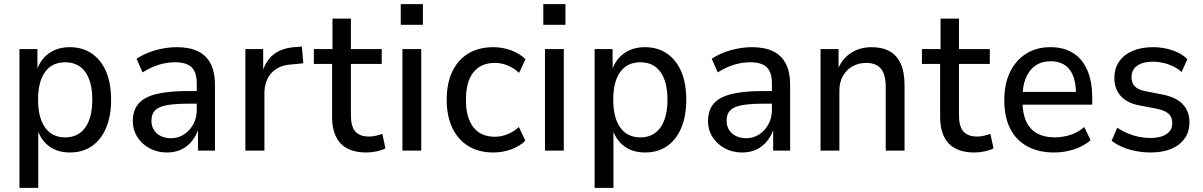

<svg xmlns="http://www.w3.org/2000/svg" viewBox="-20 -728 5815 928"><path d="M74 180V-491H161V-383H156Q174 -440 216 -470Q258 -500 317 -500Q379 -500 424 -469Q469 -438 493 -381.5Q517 -325 517 -246Q517 -168 493 -110.5Q469 -53 424.5 -22Q380 9 318 9Q258 9 217.5 -21Q177 -51 160 -105H165V180ZM295 -64Q358 -64 392 -111.5Q426 -159 426 -246Q426 -334 392 -380.5Q358 -427 295 -427Q232 -427 198 -380.5Q164 -334 164 -246Q164 -159 198 -111.5Q232 -64 295 -64Z M787 9Q740 9 702.5 -11.5Q665 -32 643.5 -66Q622 -100 622 -142Q622 -195 649.5 -227Q677 -259 736 -273.5Q795 -288 889 -288H944V-227H895Q844 -227 809 -223Q774 -219 753 -210Q732 -201 722 -185Q712 -169 712 -145Q712 -106 738.5 -83Q765 -60 807 -60Q841 -60 869 -78Q897 -96 914 -127Q931 -158 931 -197V-325Q931 -379 906 -403Q881 -427 827 -427Q788 -427 749 -415.5Q710 -404 669 -378L640 -444Q667 -462 699.5 -474.5Q732 -487 767 -493.5Q802 -500 835 -500Q895 -500 936 -480.5Q977 -461 998 -420.5Q1019 -380 1019 -317V0H937V-107H940Q929 -73 908 -46.5Q887 -20 856.5 -5.5Q826 9 787 9Z M1166 0V-491H1252V-379H1248Q1264 -434 1302 -464.5Q1340 -495 1402 -500L1439 -503L1446 -422L1383 -416Q1324 -411 1291 -374Q1258 -337 1258 -276V0Z M1751 9Q1668 9 1626.5 -34.5Q1585 -78 1585 -164V-419H1497V-491H1587V-638H1676V-491H1825V-419H1676V-171Q1676 -117 1697.5 -92.5Q1719 -68 1764 -68Q1781 -68 1797.5 -72Q1814 -76 1828 -81L1843 -11Q1826 -2 1801 3.5Q1776 9 1751 9Z M1917 -608V-708H2024V-608ZM1925 0V-491H2016V0Z M2364 9Q2295 9 2244.5 -21.5Q2194 -52 2166.5 -109.5Q2139 -167 2139 -246Q2139 -326 2166.5 -383Q2194 -440 2244.5 -470Q2295 -500 2364 -500Q2410 -500 2451 -484.5Q2492 -469 2520 -442L2489 -376Q2464 -399 2434 -411.5Q2404 -424 2372 -424Q2305 -424 2268.5 -379Q2232 -334 2232 -245Q2232 -158 2268.5 -112.5Q2305 -67 2372 -67Q2403 -67 2433.5 -79.5Q2464 -92 2488 -114L2519 -48Q2492 -21 2450.5 -6Q2409 9 2364 9Z M2606 -608V-708H2713V-608ZM2614 0V-491H2705V0Z M2854 180V-491H2941V-383H2936Q2954 -440 2996 -470Q3038 -500 3097 -500Q3159 -500 3204 -469Q3249 -438 3273 -381.5Q3297 -325 3297 -246Q3297 -168 3273 -110.5Q3249 -53 3204.5 -22Q3160 9 3098 9Q3038 9 2997.5 -21Q2957 -51 2940 -105H2945V180ZM3075 -64Q3138 -64 3172 -111.5Q3206 -159 3206 -246Q3206 -334 3172 -380.5Q3138 -427 3075 -427Q3012 -427 2978 -380.5Q2944 -334 2944 -246Q2944 -159 2978 -111.5Q3012 -64 3075 -64Z M3567 9Q3520 9 3482.5 -11.5Q3445 -32 3423.5 -66Q3402 -100 3402 -142Q3402 -195 3429.5 -227Q3457 -259 3516 -273.5Q3575 -288 3669 -288H3724V-227H3675Q3624 -227 3589 -223Q3554 -219 3533 -210Q3512 -201 3502 -185Q3492 -169 3492 -145Q3492 -106 3518.5 -83Q3545 -60 3587 -60Q3621 -60 3649 -78Q3677 -96 3694 -127Q3711 -158 3711 -197V-325Q3711 -379 3686 -403Q3661 -427 3607 -427Q3568 -427 3529 -415.5Q3490 -404 3449 -378L3420 -444Q3447 -462 3479.5 -474.5Q3512 -487 3547 -493.5Q3582 -500 3615 -500Q3675 -500 3716 -480.5Q3757 -461 3778 -420.5Q3799 -380 3799 -317V0H3717V-107H3720Q3709 -73 3688 -46.5Q3667 -20 3636.5 -5.5Q3606 9 3567 9Z M3946 0V-491H4033V-391H4029Q4048 -442 4091.5 -471Q4135 -500 4192 -500Q4244 -500 4279.5 -480.5Q4315 -461 4333.5 -420Q4352 -379 4352 -315V0H4261V-309Q4261 -349 4250.5 -374.5Q4240 -400 4219 -412Q4198 -424 4167 -424Q4130 -424 4100.5 -407.5Q4071 -391 4054 -360.5Q4037 -330 4037 -290V0Z M4690 9Q4607 9 4565.5 -34.5Q4524 -78 4524 -164V-419H4436V-491H4526V-638H4615V-491H4764V-419H4615V-171Q4615 -117 4636.5 -92.5Q4658 -68 4703 -68Q4720 -68 4736.5 -72Q4753 -76 4767 -81L4782 -11Q4765 -2 4740 3.5Q4715 9 4690 9Z M5075 9Q5001 9 4946.5 -20Q4892 -49 4863 -105.5Q4834 -162 4834 -245Q4834 -322 4861.5 -379Q4889 -436 4939 -468Q4989 -500 5057 -500Q5122 -500 5167 -471.5Q5212 -443 5235.5 -388.5Q5259 -334 5259 -257V-222H4905V-284H5197L5181 -267Q5181 -352 5149.5 -392Q5118 -432 5058 -432Q5016 -432 4985.5 -411.5Q4955 -391 4938.5 -352Q4922 -313 4922 -255V-241Q4922 -180 4940 -141Q4958 -102 4993 -83Q5028 -64 5078 -64Q5115 -64 5152 -75.5Q5189 -87 5221 -114L5251 -50Q5216 -20 5169.5 -5.5Q5123 9 5075 9Z M5542 9Q5505 9 5469.5 2Q5434 -5 5404.5 -17.5Q5375 -30 5353 -48L5380 -111Q5405 -94 5431.5 -83Q5458 -72 5485.5 -66.5Q5513 -61 5539 -61Q5590 -61 5618 -80Q5646 -99 5646 -132Q5646 -162 5628.5 -178Q5611 -194 5573 -202L5490 -218Q5428 -229 5397 -264Q5366 -299 5366 -351Q5366 -396 5388.5 -429.5Q5411 -463 5453 -481.5Q5495 -500 5552 -500Q5584 -500 5615 -493.5Q5646 -487 5673 -474Q5700 -461 5719 -442L5691 -380Q5672 -397 5649 -408Q5626 -419 5601 -424.5Q5576 -430 5553 -430Q5504 -430 5476.5 -410.5Q5449 -391 5449 -355Q5449 -327 5465 -310.5Q5481 -294 5517 -287L5599 -271Q5665 -258 5697 -224Q5729 -190 5729 -136Q5729 -92 5706 -59Q5683 -26 5641 -8.5Q5599 9 5542 9Z"/></svg>

Font: Nunito Sans 10pt SemiCondensed Medium
Style: Regular
Weight: 500
Width: 4
Designer: Vernon Adams
Foundry: Vernon Adams
Version: Version 3.101;gftools[0.9.27]